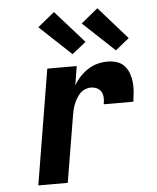

<svg xmlns="http://www.w3.org/2000/svg" viewBox="-54 -817 708 864"><g transform="rotate(-5 300.0 -385.5)"><path d="M84 0 170 -520H303L289 -434Q301 -455 318 -473Q335 -491 355.5 -504Q376 -517 398.5 -522.5Q421 -528 444 -528Q465 -528 485 -521.5Q505 -515 518.5 -500Q532 -485 539 -465.5Q546 -446 548 -425Q550 -404 548 -382Q546 -360 543 -338H409Q412 -353 411.5 -367.5Q411 -382 404.5 -394Q398 -406 385 -412Q372 -418 357 -418Q344 -418 331 -412.5Q318 -407 308.5 -397Q299 -387 292 -375Q285 -363 280 -350.5Q275 -338 272 -325.5Q269 -313 267 -300L217 0ZM485 -575 342 -709 418 -771 547 -625ZM289 -575 146 -709 222 -771 352 -625Z"/></g></svg>

Font: Iosevka SS04 XBd Ex Obl
Style: Regular
Weight: 800
Width: 7
Italic angle: -9°
Monospace: yes
Designer: Belleve Invis
Foundry: Belleve Invis
Version: Version 19.0.0; ttfautohint (v1.8.4)